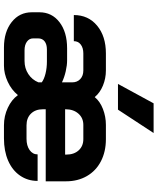

<svg xmlns="http://www.w3.org/2000/svg" viewBox="67 -855 796 970"><g transform="rotate(90 465.0 -370.0)"><path d="M42 -133V-171Q42 -234 92 -272.5Q142 -311 224 -311H285Q310 -311 340.5 -304Q371 -297 396 -285V-337Q396 -362 379.5 -377.5Q363 -393 336 -393H250Q222 -393 205 -380Q188 -367 188 -345H56Q56 -418 109.5 -462.5Q163 -507 250 -507H336Q376 -507 412.5 -492Q449 -477 470 -451H471Q492 -477 530.5 -492Q569 -507 611 -507H683Q746 -507 794.5 -482Q843 -457 869.5 -411Q896 -365 896 -305V-203H532V-189Q532 -151 554 -128.5Q576 -106 613 -106H681Q716 -106 738 -121.5Q760 -137 760 -162H894Q894 -112 867 -73Q840 -34 791.5 -13Q743 8 679 8H613Q566 8 524.5 -11.5Q483 -31 461 -62H460Q434 -30 393 -11Q352 8 312 8H220Q141 8 91.5 -31Q42 -70 42 -133ZM761 -301V-307Q761 -346 739.5 -369.5Q718 -393 683 -393H611Q576 -393 554 -368Q532 -343 532 -303V-301ZM288 -96Q325 -96 354 -115Q383 -134 396 -166V-183Q380 -195 351.5 -202Q323 -209 291 -209H230Q204 -209 189 -197.5Q174 -186 174 -165V-139Q174 -120 190.5 -108Q207 -96 234 -96ZM502 -748H652L534 -568H404Z"/></g></svg>

Font: Bai Jamjuree
Style: Bold
Weight: 700
Designer: Katatrad Aksorn Co.,Ltd.
Foundry: Cadson Demak Co.,Ltd.
Version: Version 1.000; ttfautohint (v1.6)